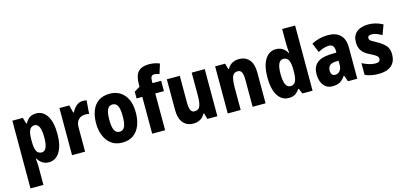

<svg xmlns="http://www.w3.org/2000/svg" viewBox="-79 -1343 4572 2162"><g transform="rotate(-15 2206.5 -262.5)"><path d="M339 -559Q420 -559 466.5 -485Q513 -411 513 -274Q513 -139 466 -64.5Q419 10 340 10Q296 10 265 -10Q234 -30 212 -67H206Q212 -6 212 24V240H61V-549H183L204 -478H212Q237 -523 266.5 -541Q296 -559 339 -559ZM289 -435Q248 -435 230 -400Q212 -365 212 -289V-264Q212 -189 230 -153.5Q248 -118 290 -118Q360 -118 360 -274Q360 -435 289 -435Z M884 -559Q894 -559 905 -558Q916 -557 928 -554L916 -399Q908 -401 896.5 -402.5Q885 -404 874 -404Q822 -404 791.5 -373Q761 -342 762 -278V0H610V-549H725L747 -460H755Q772 -498 805.5 -528.5Q839 -559 884 -559Z M1428 -276Q1428 -197 1403.5 -132Q1379 -67 1327.5 -28.5Q1276 10 1195 10Q1120 10 1068.5 -28Q1017 -66 990.5 -131Q964 -196 964 -276Q964 -360 989.5 -424Q1015 -488 1066.5 -523.5Q1118 -559 1198 -559Q1301 -559 1364.5 -486Q1428 -413 1428 -276ZM1118 -275Q1118 -195 1136.5 -155.5Q1155 -116 1197 -116Q1239 -116 1257 -155.5Q1275 -195 1275 -276Q1275 -356 1257 -395Q1239 -434 1196 -434Q1155 -434 1136.5 -395Q1118 -356 1118 -275Z M1796 -429H1695V0H1544V-429H1477V-507L1543 -548V-574Q1543 -680 1585 -722.5Q1627 -765 1708 -765Q1744 -765 1773.5 -759Q1803 -753 1833 -741L1798 -628Q1783 -633 1768 -636.5Q1753 -640 1736 -640Q1695 -640 1695 -578V-549H1796Z M2304 -549V0H2187L2168 -69H2160Q2139 -29 2104.5 -9.5Q2070 10 2024 10Q1948 10 1905 -41.5Q1862 -93 1862 -192V-549H2013V-237Q2013 -179 2026.5 -149.5Q2040 -120 2071 -120Q2122 -120 2137 -162.5Q2152 -205 2152 -281V-549Z M2705 -559Q2779 -559 2822.5 -509Q2866 -459 2866 -360V0H2715V-315Q2715 -372 2702 -401Q2689 -430 2655 -430Q2609 -430 2592.5 -389.5Q2576 -349 2576 -256V0H2425V-549H2542L2560 -481H2569Q2589 -521 2624.5 -540Q2660 -559 2705 -559Z M3136 10Q3054 10 3007.5 -65Q2961 -140 2961 -275Q2961 -411 3008 -485Q3055 -559 3134 -559Q3220 -559 3265 -479H3270Q3267 -508 3265 -534.5Q3263 -561 3263 -584V-760H3414V0H3295L3270 -61H3263Q3239 -26 3210 -8Q3181 10 3136 10ZM3187 -114Q3229 -114 3247.5 -149Q3266 -184 3266 -259V-286Q3266 -360 3248 -396Q3230 -432 3187 -432Q3114 -432 3114 -276Q3114 -114 3187 -114Z M3742 -560Q3834 -560 3884.5 -511Q3935 -462 3935 -363V0H3827L3800 -73H3797Q3769 -31 3735.5 -10.5Q3702 10 3646 10Q3599 10 3568 -13.5Q3537 -37 3521 -77Q3505 -117 3505 -166Q3505 -253 3556 -296Q3607 -339 3706 -343L3784 -346V-366Q3784 -442 3721 -442Q3692 -442 3661 -432.5Q3630 -423 3594 -403L3549 -512Q3590 -535 3639 -547.5Q3688 -560 3742 -560ZM3745 -249Q3700 -247 3679 -226Q3658 -205 3658 -169Q3658 -107 3709 -107Q3741 -107 3762.5 -133Q3784 -159 3784 -203V-251Z M4385 -165Q4385 -79 4333 -34.5Q4281 10 4185 10Q4140 10 4102 3Q4064 -4 4026 -21V-158Q4061 -139 4101.5 -126Q4142 -113 4178 -113Q4234 -113 4234 -153Q4234 -165 4228.5 -175Q4223 -185 4204 -198Q4185 -211 4142 -232Q4083 -260 4054.5 -299.5Q4026 -339 4026 -402Q4026 -478 4075.5 -518.5Q4125 -559 4213 -559Q4297 -559 4379 -515L4337 -401Q4307 -418 4278.5 -429.5Q4250 -441 4218 -441Q4174 -441 4174 -409Q4174 -398 4179.5 -389Q4185 -380 4203.5 -368.5Q4222 -357 4261 -336Q4315 -307 4350 -269.5Q4385 -232 4385 -165Z"/></g></svg>

Font: Noto Sans Kannada Condensed ExtraBold
Style: Regular
Weight: 800
Width: 3
Designer: Jelle Bosma - Monotype Design Team
Foundry: Monotype Imaging Inc.
Version: Version 2.005; ttfautohint (v1.8.4.7-5d5b)